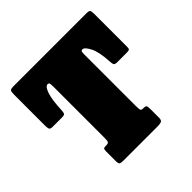

<svg xmlns="http://www.w3.org/2000/svg" viewBox="-141 -643 766 766"><g transform="rotate(-45 241.5 -260.0)"><path d="M114 -20.5V-74Q114 -86 117 -88.8Q120 -91.5 131.5 -91.5H133.5Q142 -91.5 145 -96Q148 -100.5 148 -119V-407Q148 -421.5 146.2 -425.5Q144.5 -429.5 139.5 -429.5H138.5Q126 -429.5 116.5 -401.5Q107 -373.5 104.5 -315.5Q104 -304 101.2 -299.5Q98.5 -295 85.5 -295H31.5Q18.5 -295 16.5 -302.2Q14.5 -309.5 14.5 -320.5V-493.5Q14.5 -511 18 -515.5Q21.5 -520 38.5 -520H447.5Q462 -520 465.2 -515.8Q468.5 -511.5 468.5 -496.5V-310.5Q468.5 -299.5 464.8 -297.2Q461 -295 449.5 -295H397.5Q383.5 -295 381 -300.8Q378.5 -306.5 378 -318.5Q375 -375 361 -402.2Q347 -429.5 335.5 -429.5H333.5Q329 -429.5 327.5 -425.5Q326 -421.5 326 -408V-120Q326 -101 328.2 -96.2Q330.5 -91.5 341 -91.5H343Q354 -91.5 356.2 -87Q358.5 -82.5 358.5 -67V-21Q358.5 -6 350.8 -3Q343 0 329.5 0H137Q122.5 0 118.2 -3.2Q114 -6.5 114 -20.5Z"/></g></svg>

Font: Besley* Condensed Heavy
Style: Regular
Weight: 800
Width: 3
Designer: Owen Earl
Foundry: indestructible type*
Version: Version 3.000; ttfautohint (v1.8.3)